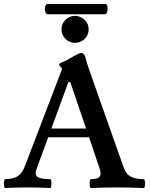

<svg xmlns="http://www.w3.org/2000/svg" viewBox="-22 -945 757 968"><path d="M5 3Q0 3 -1.5 -8Q-3 -19 -1.5 -30.5Q0 -42 5 -42Q42 -42 65.5 -55.5Q89 -69 103 -106L284 -579Q290 -594 290 -598Q290 -603 283 -609Q276 -615 276 -619Q276 -626 293 -632Q301 -634 314 -641Q327 -648 343 -658Q378 -678 387 -678Q403 -678 409 -655Q411 -644 417.5 -623.5Q424 -603 434 -575L602 -99Q613 -68 636.5 -55Q660 -42 701 -42Q707 -42 708.5 -30.5Q710 -19 708.5 -8Q707 3 701 3Q635 0 569 0Q503 0 437 3Q432 3 430.5 -8Q429 -19 430.5 -30.5Q432 -42 437 -42Q472 -42 481 -55Q490 -68 479 -99L427 -253H221L164 -98Q151 -66 166.5 -54Q182 -42 230 -42Q235 -42 236.5 -30.5Q238 -19 236.5 -8Q235 3 230 3Q173 0 118 0Q62 0 5 3ZM237 -297H412L332 -532H323ZM356 -729Q328 -729 308 -749Q288 -769 288 -797Q288 -825 308 -845Q328 -865 356 -865Q383 -865 404 -845.5Q425 -826 425 -797Q425 -769 405 -749Q385 -729 356 -729ZM218 -873Q210 -873 206.5 -886Q203 -899 206 -912Q209 -925 218 -925H508Q517 -925 519.5 -912Q522 -899 518.5 -886Q515 -873 506 -873Z"/></svg>

Font: Junicode
Style: Bold
Weight: 700
Designer: Peter S. Baker
Version: Version 2.100; ttfautohint (v1.8.4)